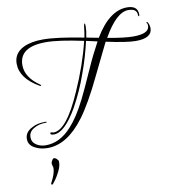

<svg xmlns="http://www.w3.org/2000/svg" viewBox="-100 -730 1060 1142"><g transform="rotate(-10 430.0 -158.5)"><path d="M135 103Q93 103 62 87Q21 68 21 29Q21 -13 66 -35Q83 -45 103.5 -49Q124 -53 146 -53Q155 -53 155 -50Q155 -47 146 -47Q108 -47 80 -31Q44 -13 44 23Q44 53 71 70Q95 85 126 85Q212 85 282 7Q306 -19 331 -57Q356 -95 381 -145Q392 -167 411 -207.5Q430 -248 457 -309Q480 -361 500 -401Q520 -441 536 -470L469 -485Q459 -441 445.5 -394.5Q432 -348 414 -299Q395 -244 373 -196Q351 -148 328 -106Q250 30 185 30Q164 30 164 20Q164 15 169 15Q171 15 173 15.5Q175 16 177 16Q181 18 185 18Q264 18 358 -199Q391 -273 416 -345Q441 -417 458 -487Q309 -519 232 -519Q71 -519 71 -408Q71 -334 156 -276Q160 -273 160 -271Q160 -268 156 -268Q155 -268 151 -270Q39 -334 39 -423Q39 -486 100 -516Q123 -527 152 -532.5Q181 -538 217 -538Q259 -538 320 -530Q381 -522 463 -506Q466 -521 468.5 -538.5Q471 -556 473 -576Q475 -586 479 -589Q482 -588 482 -569Q482 -557 480 -540.5Q478 -524 474 -504L547 -490Q636 -639 743 -639Q808 -639 808 -585Q808 -575 804 -575Q800 -575 800 -583Q800 -622 748 -622Q676 -622 596 -481Q648 -471 686.5 -466.5Q725 -462 751 -462Q848 -462 848 -510Q848 -517 846 -523Q842 -527 842 -530Q842 -533 844 -533Q850 -533 856 -516Q860 -504 860 -494Q860 -433 762 -433Q706 -433 583 -460Q576 -445 553 -399Q530 -353 493 -276Q453 -192 418.5 -132Q384 -72 356 -35Q253 103 135 103ZM123 322Q119 322 117.5 318.5Q116 315 120 309Q147 259 147 226Q147 222 144 213Q141 202 141 199Q141 190 147 181Q153 169 160 169Q172 169 184 187V185Q185 185 185.5 191.5Q186 198 186 201Q186 229 158 276Q154 284 146 295Q138 306 127 320Q125 322 123 322Z"/></g></svg>

Font: Ruthie
Style: Regular
Weight: 400
Designer: Robert E. Leuschke
Foundry: Robert E. Leuschke
Version: Version 1.012